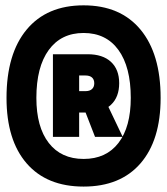

<svg xmlns="http://www.w3.org/2000/svg" viewBox="-20 -706 626 719"><path d="M293 -7.3Q155.2 -7.3 79.8 -94.2Q4.4 -181.2 4.4 -339.4Q4.4 -504.4 79.8 -595.2Q155.2 -686 293 -686Q430.7 -686 506.1 -595.2Q581.5 -504.4 581.5 -339.4Q581.5 -181.2 506.1 -94.2Q430.7 -7.3 293 -7.3ZM178.2 -193.4V-502.9H276.4V-193.4ZM335.9 -193.4 292.5 -305.2 379.9 -318.4 439.5 -193.4ZM293.2 -110.8Q377.4 -110.8 423.6 -170.7Q469.7 -230.5 469.7 -339.5Q469.7 -455.1 423.6 -518.8Q377.4 -582.5 293 -582.5Q209 -582.5 162.6 -518.9Q116.2 -455.3 116.2 -339.4Q116.2 -230.5 162.6 -170.7Q209 -110.8 293.2 -110.8ZM257.3 -284.7V-364.7H300.3Q315.9 -364.7 324.5 -372.5Q333 -380.3 333 -394.1Q333 -408.2 324.5 -415.8Q315.9 -423.3 300.3 -423.3H247.6V-502.9H308.1Q364.7 -502.9 395.5 -474.4Q426.3 -445.8 426.3 -394.5Q426.3 -342.3 395.5 -313.5Q364.7 -284.7 308.1 -284.7Z"/></svg>

Font: Cascadia Mono
Style: Regular
Weight: 400
Monospace: yes
Designer: Aaron Bell
Foundry: Saja Typeworks
Version: Version 2404.023